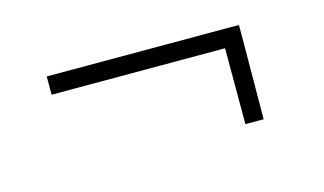

<svg xmlns="http://www.w3.org/2000/svg" viewBox="-40 -351 652 386"><g transform="rotate(-15 286.0 -158.0)"><path d="M72 -218H433V-60H471L472 -218V-256H72Z"/></g></svg>

Font: Mazius Display
Style: Regular
Weight: 400
Designer: Alberto Casagrande & Collletttivo
Foundry: Collletttivo
Version: Version 2.000;Glyphs 3.2 (3217)